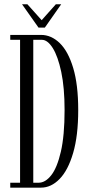

<svg xmlns="http://www.w3.org/2000/svg" viewBox="-20 -860 408 880"><path d="M27 0V-22.5H72V-677.5H27V-700H168Q215 -700 253.8 -662.5Q292.5 -625 315.5 -548.5Q338.5 -472 338.5 -355.5Q338.5 -238 315.2 -158.8Q292 -79.5 253.2 -39.8Q214.5 0 168 0ZM132.5 -22.5H157Q188 -22.5 215 -57Q242 -91.5 259 -165Q276 -238.5 276 -355.5Q276 -458 260.8 -530Q245.5 -602 221.8 -639.8Q198 -677.5 172 -677.5H132.5ZM156.5 -733.5 81 -840.5H105.5L171 -767.5L236 -840.5H260.5L185.5 -733.5Z"/></svg>

Font: Imbue 50pt Light
Style: Regular
Weight: 300
Designer: Tyler Finck
Foundry: Etcetera Type Company
Version: Version 1.102; ttfautohint (v1.8.3)